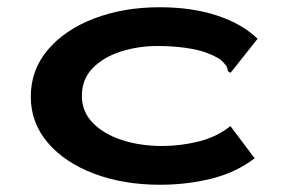

<svg xmlns="http://www.w3.org/2000/svg" viewBox="-20 -499 790 530"><path d="M422 11Q321 11 240 -19.5Q159 -50 112 -105Q65 -160 65 -232Q65 -306 112 -361.5Q159 -417 240 -448Q321 -479 421 -479Q510 -479 579.5 -456Q649 -433 691 -392L622 -305L616 -298L609 -303Q608 -312 604 -318Q600 -324 588 -335Q554 -356 510.5 -364Q467 -372 415 -372Q361 -372 313 -356.5Q265 -341 235.5 -310.5Q206 -280 206 -234Q206 -191 236 -160Q266 -129 316.5 -112.5Q367 -96 428 -96Q478 -96 528.5 -108.5Q579 -121 616 -151L683 -62Q630 -22 562.5 -5.5Q495 11 422 11Z"/></svg>

Font: Inconsolata ExtraExpanded ExtraBold
Style: Regular
Weight: 800
Width: 8
Monospace: yes
Designer: Raph Levien, Cyreal, Brenton Simpson
Foundry: Raph Levien, Cyreal, Google
Version: Version 3.001; ttfautohint (v1.8.2.53-6de2)